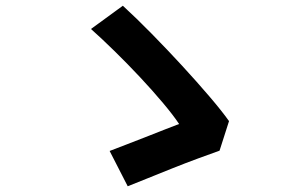

<svg xmlns="http://www.w3.org/2000/svg" viewBox="-20 -684 1040 669"><path d="M745 -159Q714 -148 670.5 -132Q627 -116 582 -98Q537 -80 495 -63Q453 -46 425 -35L362 -158Q385 -167 418 -179.5Q451 -192 485 -205.5Q519 -219 551 -231.5Q583 -244 604 -252Q585 -281 548.5 -324.5Q512 -368 468 -415Q424 -462 378.5 -506.5Q333 -551 297 -583L408 -664Q454 -622 508.5 -566.5Q563 -511 615 -454.5Q667 -398 710.5 -347Q754 -296 778 -262L745 -159Z"/></svg>

Font: SpoqaHanSans-Bold
Style: Regular
Weight: 700
Designer: [Spoqa Han Sans] Dong-huui Kim \uAE40 \uB3D9 \uD718   [Noto Sans] Ryoko NISHIZUKA \u897F \u585A \u6DBC \u5B50  (kana & i
Foundry: Spoqa (http://www.spoqa-han-sans.com)
Version: Version 2.000